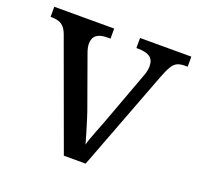

<svg xmlns="http://www.w3.org/2000/svg" viewBox="-100 -644 779 753"><g transform="rotate(20 289.5 -268.0)"><path d="M78 -441Q71 -462 61.5 -473.5Q52 -485 38.5 -489.5Q25 -494 4 -494V-536H254V-494H241Q211 -494 196 -482.5Q181 -471 181 -446Q181 -438 183 -429Q185 -420 189 -409L257 -220Q266 -196 275 -167.5Q284 -139 291.5 -113.5Q299 -88 304 -70Q309 -91 325 -131Q341 -171 354 -207L426 -402Q431 -414 433 -425.5Q435 -437 435 -445Q435 -471 418.5 -482.5Q402 -494 369 -494H362V-536H576V-494H564Q545 -494 532.5 -488Q520 -482 510 -465Q500 -448 488 -416L330 0H239Z"/></g></svg>

Font: Noto Serif Thai
Style: Regular
Weight: 400
Designer: Monotype Design Team
Foundry: Monotype Imaging Inc.
Version: Version 2.001